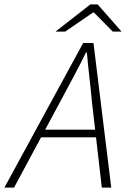

<svg xmlns="http://www.w3.org/2000/svg" viewBox="-64 -855 574 875"><path d="M-44 0 315 -659H362L443 0H400L355 -391Q350 -446 343.5 -502Q337 -558 332 -616H328Q299 -557 270 -503Q241 -449 210 -391L0 0ZM105 -229 115 -264H397L389 -229ZM189 -711 348 -835H381L490 -711H450L364 -798H360L233 -711Z"/></svg>

Font: Source Sans 3 Light
Style: Italic
Weight: 300
Italic angle: -11°
Designer: Paul D. Hunt
Foundry: Adobe
Version: Version 3.046;hotconv 1.0.118;makeotfexe 2.5.65603